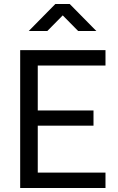

<svg xmlns="http://www.w3.org/2000/svg" viewBox="-20 -941 593 961"><path d="M81 0V-690H508V-613H169V-388H448V-312H169V-77H508V0ZM124 -786 257 -921H329L462 -786H371L294 -864L217 -786Z"/></svg>

Font: Cairo Medium
Style: Regular
Weight: 500
Designer: Mohamed Gaber, Accademia di Belle Arti di Urbino
Foundry: Kief Type Foundry, Accademia di Belle Arti di Urbino
Version: Version 3.117